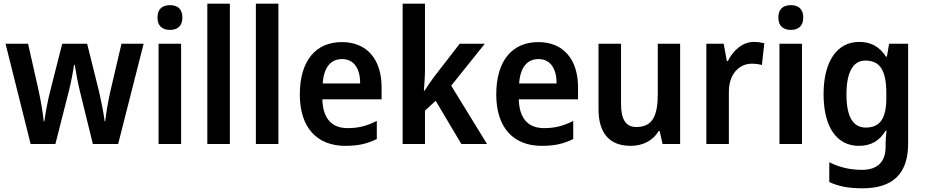

<svg xmlns="http://www.w3.org/2000/svg" viewBox="-20 -780 5009 1040"><path d="M413 -285 483 0H620L758 -543H638L577 -282C565 -228 554 -163 550 -123H547C541 -172 527 -236 517 -282L452 -543H317L251 -283C239 -237 226 -166 220 -122H217C212 -172 200 -240 188 -295L132 -543H10L146 0H280L352 -283C365 -333 376 -394 381 -429H385C390 -395 401 -334 413 -285Z M901 -752C861 -752 833 -733 833 -685C833 -638 861 -618 901 -618C940 -618 968 -638 968 -685C968 -733 940 -752 901 -752ZM961 -543H839V0H961Z M1225 0V-760H1103V0Z M1488 0V-760H1366V0Z M1832 -552C1691 -552 1604 -452 1604 -268C1604 -89 1697 10 1850 10C1922 10 1971 -2 2021 -27V-125C1968 -98 1922 -86 1863 -86C1775 -86 1729 -140 1726 -242H2047V-307C2047 -458 1968 -552 1832 -552ZM1833 -460C1899 -460 1931 -406 1931 -328H1728C1734 -416 1772 -460 1833 -460Z M2282 -404V-760H2161V0H2282V-181L2340 -234L2479 0H2618L2424 -316L2606 -543H2470L2333 -366C2317 -345 2293 -310 2280 -289H2276C2279 -324 2282 -370 2282 -404Z M2896 -552C2755 -552 2668 -452 2668 -268C2668 -89 2761 10 2914 10C2986 10 3035 -2 3085 -27V-125C3032 -98 2986 -86 2927 -86C2839 -86 2793 -140 2790 -242H3111V-307C3111 -458 3032 -552 2896 -552ZM2897 -460C2963 -460 2995 -406 2995 -328H2792C2798 -416 2836 -460 2897 -460Z M3664 -543H3543V-272C3543 -155 3516 -92 3427 -92C3370 -92 3344 -133 3344 -216V-543H3222V-188C3222 -56 3284 10 3396 10C3459 10 3516 -16 3547 -70H3553L3569 0H3664Z M4064 -553C4001 -553 3951 -506 3923 -450H3917L3900 -543H3806V0H3928V-280C3927 -381 3986 -435 4052 -435C4074 -435 4092 -432 4107 -428L4120 -546C4104 -550 4082 -553 4064 -553Z M4264 -752C4224 -752 4196 -733 4196 -685C4196 -638 4224 -618 4264 -618C4303 -618 4331 -638 4331 -685C4331 -733 4303 -752 4264 -752ZM4324 -543H4202V0H4324Z M4634 -553C4515 -553 4441 -449 4441 -270C4441 -91 4513 10 4632 10C4700 10 4745 -19 4777 -72H4782C4779 -50 4777 -18 4777 1V16C4777 98 4731 140 4650 140C4583 140 4527 126 4472 99V206C4523 230 4579 240 4652 240C4821 240 4899 156 4899 -2V-543H4796L4784 -473H4779C4745 -526 4699 -553 4634 -553ZM4667 -452C4748 -452 4781 -397 4781 -273V-250C4781 -140 4748 -89 4670 -89C4600 -89 4565 -148 4565 -268C4565 -388 4600 -452 4667 -452Z"/></svg>

Font: Noto Sans Lao Looped SemiCondensed SemiBold
Style: Regular
Weight: 600
Width: 4
Designer: Mark Frömberg, Ben Mitchell
Foundry: The Fontpad Ltd
Version: Version 1.002